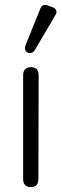

<svg xmlns="http://www.w3.org/2000/svg" viewBox="-20 -760 252 780"><path d="M106 0Q74 0 74 -33V-454Q74 -487 106 -487Q137 -487 137 -454L136 -33Q136 0 106 0ZM123 -559Q112 -540 93 -546Q76 -554 84 -577L143 -723Q152 -747 176 -737L193 -731Q219 -720 204 -697Z"/></svg>

Font: Zen Maru Gothic
Style: Regular
Weight: 400
Designer: Yoshimichi Ohira
Foundry: Positype
Version: Version 1.002